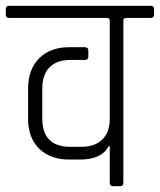

<svg xmlns="http://www.w3.org/2000/svg" viewBox="-34 -643 552 663"><path d="M392 -572V-12Q392 0 381 0H356Q345 0 345 -12V-138H341Q317 -92 242 -92H205Q140 -92 101.5 -129.5Q63 -167 63 -232V-339Q64 -405 102 -442.5Q140 -480 205 -480H258Q271 -480 271 -469V-447Q271 -436 258 -436H209Q162 -436 137 -410.5Q112 -385 112 -337V-234Q112 -136 209 -136H246Q294 -136 319.5 -161.5Q345 -187 345 -232V-572Q345 -581 335 -581H-2Q-14 -581 -14 -593V-612Q-14 -623 -2 -623H486Q498 -623 498 -612V-593Q498 -581 486 -581H402Q392 -581 392 -572Z"/></svg>

Font: Rajdhani
Style: Regular
Weight: 400
Designer: Satya Rajpurohit, Jyotish Sonowal
Foundry: Indian Type Foundry
Version: Version 1.201 February 1, 2022